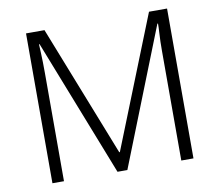

<svg xmlns="http://www.w3.org/2000/svg" viewBox="-79 -807 1029 901"><g transform="rotate(-10 436.0 -357.0)"><path d="M410 0 154 -653H151Q152 -635 153 -612.5Q154 -590 154.5 -565.5Q155 -541 155 -515V0H100V-714H188L434 -89H437L686 -714H772V0H714V-521Q714 -543 714.5 -566Q715 -589 716.5 -611Q718 -633 718 -652H715L457 0Z"/></g></svg>

Font: Noto Sans Armenian Light
Style: Regular
Weight: 300
Designer: Monotype Design Team
Foundry: Monotype Imaging Inc.
Version: Version 2.007